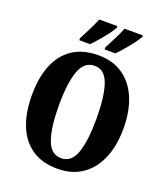

<svg xmlns="http://www.w3.org/2000/svg" viewBox="-166 -1045 1016 1169"><g transform="rotate(20 342.0 -460.5)"><path d="M343 10Q243 10 176.5 -36Q110 -82 77.5 -165Q45 -248 45 -359Q45 -470 77.5 -552Q110 -634 176.5 -679.5Q243 -725 344 -725Q439 -725 504.5 -679.5Q570 -634 604.5 -551.5Q639 -469 639 -358Q639 -247 604.5 -164.5Q570 -82 504 -36Q438 10 343 10ZM343 -58Q410 -58 437 -137Q464 -216 464 -358Q464 -500 437 -578.5Q410 -657 344 -657Q277 -657 249 -578.5Q221 -500 221 -358Q221 -216 248.5 -137Q276 -58 343 -58ZM366 -784Q383 -818 403.5 -857.5Q424 -897 437 -931H556V-921Q547 -904 525.5 -875.5Q504 -847 479.5 -818.5Q455 -790 436 -771H366ZM202 -784Q219 -818 239.5 -857.5Q260 -897 273 -931H391V-921Q383 -904 361.5 -875.5Q340 -847 315.5 -818.5Q291 -790 272 -771H202Z"/></g></svg>

Font: Noto Serif Tamil ExtraCondensed Black
Style: Italic
Weight: 900
Width: 2
Italic angle: -12°
Designer: Indian Type Foundry, Tom Grace, and the Monotype Design Team
Foundry: Monotype Imaging Inc.
Version: Version 2.003; ttfautohint (v1.8.4.7-5d5b)